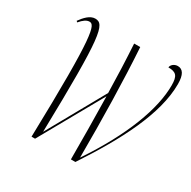

<svg xmlns="http://www.w3.org/2000/svg" viewBox="-162 -883 1032 1039"><g transform="rotate(30 354.5 -363.5)"><path d="M165 0H187L407 -392C410 -255 411 -119 411 0H439C592 -232 709 -455 709 -642C709 -702 691 -727 660 -727C638 -727 620 -711 619 -695C668 -695 683 -678 683 -620C683 -473 609 -271 449 -33C450 -275 445 -511 432 -714H394C400 -617 404 -515 406 -412L206 -54C220 -663 204 -726 145 -726C113 -726 85 -696 63 -665L70 -659C90 -683 108 -696 126 -696C160 -696 182 -651 165 0Z"/></g></svg>

Font: Noto Serif Display ExtraCondensed ExtraLight
Style: Italic
Weight: 200
Width: 2
Italic angle: -12°
Designer: Monotype Design Team
Foundry: Monotype Imaging Inc.
Version: Version 2.009